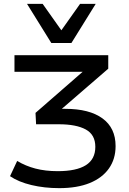

<svg xmlns="http://www.w3.org/2000/svg" viewBox="-20 -783 669 995"><path d="M287 192Q210 192 143 176Q76 160 32 130L69 51Q112 77 163.5 90.5Q215 104 279 104Q376 104 425 73Q474 42 474 -22Q474 -85 424.5 -112Q375 -139 285 -139H167L164 -198L444 -442V-411H55V-497H541V-427L276 -198L254 -219H318Q443 -219 511 -169.5Q579 -120 579 -26Q579 41 544.5 90Q510 139 445 165.5Q380 192 287 192ZM246 -560 120 -763H201L298 -626L395 -763H476L350 -560Z"/></svg>

Font: Nunito Sans 7pt SemiExpanded Medium
Style: Regular
Weight: 500
Width: 6
Designer: Vernon Adams
Foundry: Vernon Adams
Version: Version 3.101;gftools[0.9.27]